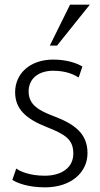

<svg xmlns="http://www.w3.org/2000/svg" viewBox="-20 -795 431 825"><path d="M174 10C284 10 356 -53 356 -137C356 -217 306 -260 213 -295C146 -320 103 -345 103 -402C103 -457 145 -491 209 -491C268 -491 302 -472 318 -462C323 -478 329 -493 334 -509C314 -522 269 -539 209 -539C108 -539 45 -478 45 -399C45 -328 89 -285 181 -249C261 -217 295 -196 295 -135C295 -74 244 -40 172 -40C106 -40 63 -60 50 -71L33 -22C55 -8 101 10 174 10ZM194 -599H225L366 -775H281Z"/></svg>

Font: Repo Light
Style: Regular
Weight: 300
Designer: Stefan Peev
Foundry: Context Ltd
Version: Version 001.502